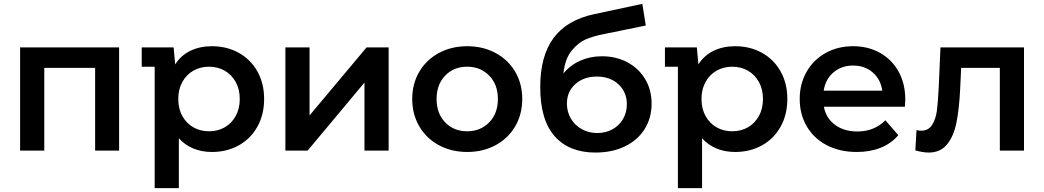

<svg xmlns="http://www.w3.org/2000/svg" viewBox="-20 -779 5400 993"><path d="M596 -534V0H472V-428H209V0H84V-534Z M1346 -267Q1346 -186 1311 -123.5Q1276 -61 1214.5 -27Q1153 7 1076 7Q1024 7 980 -11Q936 -29 905 -64V194H780V-434H713V-534H878L886 -446Q916 -493 965 -516.5Q1014 -540 1076 -540Q1153 -540 1214.5 -506Q1276 -472 1311 -410Q1346 -348 1346 -267ZM1220 -267Q1220 -317 1199 -355Q1178 -393 1142 -413.5Q1106 -434 1061 -434Q1016 -434 980 -413.5Q944 -393 923 -355Q902 -317 902 -267Q902 -217 923 -179Q944 -141 980 -120.5Q1016 -100 1061 -100Q1106 -100 1142 -120.5Q1178 -141 1199 -179Q1220 -217 1220 -267Z M1456 -534H1581V-182L1876 -534H1990V0H1865V-352L1571 0H1456Z M2112 -267Q2112 -346 2148.5 -408Q2185 -470 2250 -505Q2315 -540 2396 -540Q2478 -540 2543 -505Q2608 -470 2644.5 -408Q2681 -346 2681 -267Q2681 -188 2644.5 -125.5Q2608 -63 2543 -28Q2478 7 2396 7Q2315 7 2250 -28Q2185 -63 2148.5 -125.5Q2112 -188 2112 -267ZM2555 -267Q2555 -342 2510 -388Q2465 -434 2396 -434Q2327 -434 2282.5 -388Q2238 -342 2238 -267Q2238 -192 2282.5 -146Q2327 -100 2396 -100Q2465 -100 2510 -146Q2555 -192 2555 -267Z M3350 -243Q3350 -169 3314 -111.5Q3278 -54 3212 -22Q3146 10 3059 10Q2924 10 2849 -74Q2774 -158 2774 -329Q2774 -489 2843 -582.5Q2912 -676 3054 -706L3302 -759L3320 -647L3095 -601Q3046 -591 3008.5 -575Q2971 -559 2936.5 -517Q2902 -475 2894 -399Q2929 -442 2980.5 -465Q3032 -488 3093 -488Q3167 -488 3225.5 -456.5Q3284 -425 3317 -369.5Q3350 -314 3350 -243ZM3222 -240Q3222 -302 3179 -342.5Q3136 -383 3067 -383Q2999 -383 2955.5 -344Q2912 -305 2912 -243Q2912 -201 2932 -166.5Q2952 -132 2988 -111.5Q3024 -91 3069 -91Q3113 -91 3148 -110.5Q3183 -130 3202.5 -164Q3222 -198 3222 -240Z M4052 -267Q4052 -186 4017 -123.5Q3982 -61 3920.5 -27Q3859 7 3782 7Q3730 7 3686 -11Q3642 -29 3611 -64V194H3486V-434H3419V-534H3584L3592 -446Q3622 -493 3671 -516.5Q3720 -540 3782 -540Q3859 -540 3920.5 -506Q3982 -472 4017 -410Q4052 -348 4052 -267ZM3926 -267Q3926 -317 3905 -355Q3884 -393 3848 -413.5Q3812 -434 3767 -434Q3722 -434 3686 -413.5Q3650 -393 3629 -355Q3608 -317 3608 -267Q3608 -217 3629 -179Q3650 -141 3686 -120.5Q3722 -100 3767 -100Q3812 -100 3848 -120.5Q3884 -141 3905 -179Q3926 -217 3926 -267Z M4660 -227H4241Q4252 -168 4298.5 -133.5Q4345 -99 4414 -99Q4502 -99 4559 -157L4626 -80Q4590 -37 4535 -15Q4480 7 4411 7Q4323 7 4256 -28Q4189 -63 4152.5 -125.5Q4116 -188 4116 -267Q4116 -345 4151.5 -407.5Q4187 -470 4250 -505Q4313 -540 4392 -540Q4470 -540 4531.5 -505.5Q4593 -471 4627.5 -408.5Q4662 -346 4662 -264Q4662 -251 4660 -227ZM4240 -310H4543Q4535 -368 4494 -404Q4453 -440 4392 -440Q4332 -440 4290.5 -404.5Q4249 -369 4240 -310Z M5276 -534V0H5151V-428H4951L4946 -322Q4941 -216 4926.5 -144.5Q4912 -73 4877.5 -31.5Q4843 10 4783 10Q4755 10 4714 -1L4720 -106Q4734 -103 4744 -103Q4782 -103 4801 -133.5Q4820 -164 4825.5 -206.5Q4831 -249 4835 -328L4844 -534Z"/></svg>

Font: mBank SemiBold
Style: Regular
Weight: 600
Designer: Julieta Ulanovsky
Foundry: Julieta Ulanovsky
Version: Version 7.200